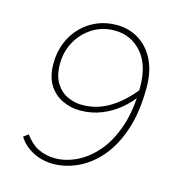

<svg xmlns="http://www.w3.org/2000/svg" viewBox="-100 -743 800 846"><g transform="rotate(15 300.0 -320.0)"><path d="M216 12Q183 12 153.5 2.5Q124 -7 99.5 -25Q75 -43 58 -70L80 -86Q109 -46 143.5 -30Q178 -14 218 -14Q267 -14 316.5 -38Q366 -62 407.5 -110.5Q449 -159 474.5 -235Q500 -311 500 -414Q500 -516 451 -571Q402 -626 328 -626Q272 -626 227.5 -598Q183 -570 157.5 -523.5Q132 -477 132 -422Q132 -369 152.5 -335.5Q173 -302 205.5 -287Q238 -272 272 -272Q340 -272 398 -307.5Q456 -343 505 -406L508 -376Q483 -341 447.5 -311.5Q412 -282 367 -264Q322 -246 270 -246Q228 -246 190 -263.5Q152 -281 128 -318.5Q104 -356 104 -416Q104 -467 121 -510Q138 -553 169 -585Q200 -617 241 -634.5Q282 -652 330 -652Q387 -652 432 -624Q477 -596 502.5 -544Q528 -492 528 -420Q528 -308 501 -226.5Q474 -145 428.5 -92Q383 -39 327.5 -13.5Q272 12 216 12Z"/></g></svg>

Font: SourceCodeVF
Style: Italic
Weight: 200
Italic angle: -11°
Monospace: yes
Designer: Paul D. Hunt, Teo Tuominen
Foundry: Adobe
Version: Version 1.026;hotconv 1.1.0;makeotfexe 2.6.0